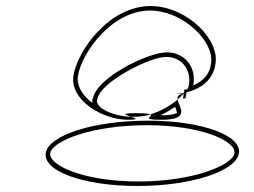

<svg xmlns="http://www.w3.org/2000/svg" viewBox="-20 -862 843 638"><path d="M132 -353C123 -293 258 -244 437 -244C615 -244 765 -293 774 -353C783 -413 649 -461 471 -461C292 -461 141 -413 132 -353ZM147 -353C153 -393 284 -446 468 -446C650 -446 765 -393 759 -353C753 -313 622 -259 440 -259C257 -259 141 -313 147 -353ZM224 -610C212 -529 321 -464 405 -464C444 -464 431 -469 416 -474C348 -476 291 -508 304 -534C314 -588 464 -665 521 -672C580 -680 621 -630 606 -572C603 -566 599 -560 594 -554C656 -567 700 -607 697 -673C689 -754 585 -842 481 -842C341 -842 236 -691 224 -610ZM239 -610C251 -685 350 -827 479 -827C577 -827 675 -742 682 -670C684 -622 659 -594 622 -578C623 -584 624 -590 624 -596C626 -652 581 -695 521 -687C461 -680 306 -606 289 -537C286 -531 287 -524 287 -520C253 -545 234 -578 239 -610ZM416 -474H435C450 -475 465 -477 480 -482C475 -484 462 -486 431 -486C377 -486 398 -480 416 -474ZM480 -482C493 -476 441 -464 517 -464C615 -464 575 -506 570 -531C546 -511 514 -492 480 -482ZM513 -479C529 -486 547 -497 562 -507C567 -495 568 -487 568 -487C568 -487 558 -479 520 -479ZM548 -550H590L594 -554C580 -551 564 -550 548 -550ZM570 -531C577 -537 583 -544 589 -550C571 -548 569 -541 570 -531ZM588 -535H596C597 -535 601 -564 601 -565H593ZM590 -550H598Z"/></svg>

Font: Ampere
Style: OuLnIta
Weight: 400
Version: Version 1